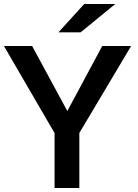

<svg xmlns="http://www.w3.org/2000/svg" viewBox="-46 -941 692 961"><path d="M246.6 -779.3 375.5 -920.9H530.8L357.9 -779.3ZM227.1 0V-274.9L-26.4 -710.9H114.7L291 -385.3L465.8 -710.9H610.4L351.1 -275.4V0Z"/></svg>

Font: Ride
Style: Bold
Weight: 700
Version: Version 3.000